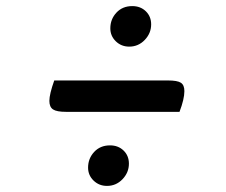

<svg xmlns="http://www.w3.org/2000/svg" viewBox="-20 -688 740 630"><path d="M404 -535Q378 -535 360 -552.5Q342 -570 342 -595Q342 -625 362 -646.5Q382 -668 414 -668Q441 -668 458.5 -651Q476 -634 476 -608Q476 -579 455 -557Q434 -535 404 -535ZM197 -321Q166 -321 154 -329Q142 -337 142 -357Q142 -379 158 -424H531Q562 -424 573.5 -416.5Q585 -409 585 -389Q585 -363 569 -321ZM331 -78Q305 -78 287 -95.5Q269 -113 269 -138Q269 -168 289 -189.5Q309 -211 341 -211Q368 -211 385.5 -194Q403 -177 403 -151Q403 -122 382 -100Q361 -78 331 -78Z"/></svg>

Font: Lemonada Light
Style: Regular
Weight: 300
Designer: Mohamed Gaber (Arabic), Eduardo Tunni (Latin)
Foundry: Kief Type Foundry
Version: Version 4.004